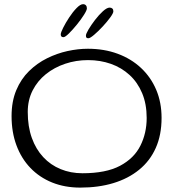

<svg xmlns="http://www.w3.org/2000/svg" viewBox="-20 -824 814 896"><path d="M354.5 51.5Q282.5 51.5 223.5 27.8Q164.5 4 122 -40.2Q79.5 -84.5 56.8 -145.8Q34 -207 34 -282Q34 -351 56 -403.2Q78 -455.5 115.5 -492.2Q153 -529 199.5 -552Q246 -575 295.2 -585.8Q344.5 -596.5 390 -596.5Q466 -596.5 529 -573.2Q592 -550 638 -507Q684 -464 709 -405Q734 -346 734 -274Q734 -194.5 707 -133.8Q680 -73 629.2 -31.8Q578.5 9.5 509 30.5Q439.5 51.5 354.5 51.5ZM364.5 -15.5Q474.5 -15.5 540 -50.2Q605.5 -85 635 -143.8Q664.5 -202.5 664.5 -273.5Q664.5 -339 643.2 -389.5Q622 -440 584.5 -474.2Q547 -508.5 497.5 -526Q448 -543.5 391 -543.5Q335 -543.5 284.2 -526.5Q233.5 -509.5 194.2 -478Q155 -446.5 132.2 -401.8Q109.5 -357 109.5 -301.5Q109.5 -233.5 128.5 -180.5Q147.5 -127.5 181.8 -90.8Q216 -54 262.8 -34.8Q309.5 -15.5 364.5 -15.5ZM276 -650.5Q270 -650.5 266.8 -653.5Q263.5 -656.5 263.5 -663.5Q263.5 -672 274.8 -694.5Q286 -717 302.8 -742.5Q319.5 -768 337.2 -786.2Q355 -804.5 367.5 -804.5Q376 -804.5 380.8 -799.2Q385.5 -794 385.5 -785Q385.5 -776.5 372 -755Q358.5 -733.5 339 -709.5Q319.5 -685.5 301.8 -668Q284 -650.5 276 -650.5ZM392.5 -645.5Q386.5 -645.5 383.8 -648Q381 -650.5 381 -658Q381 -666 393.2 -686.8Q405.5 -707.5 423.5 -731Q441.5 -754.5 460.2 -771.5Q479 -788.5 491.5 -788.5Q499.5 -788.5 504.2 -784.2Q509 -780 509 -771Q509 -762.5 494.2 -742.2Q479.5 -722 458.8 -699.8Q438 -677.5 419.2 -661.5Q400.5 -645.5 392.5 -645.5Z"/></svg>

Font: Gluten Thin ExtraLight
Style: Regular
Weight: 250
Version: Version 1.300